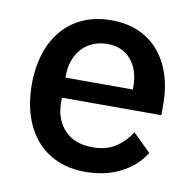

<svg xmlns="http://www.w3.org/2000/svg" viewBox="-66 -599 688 679"><g transform="rotate(10 278.0 -260.0)"><path d="M282 12Q226 12 182 -7Q138 -26 107 -61.5Q76 -97 59.5 -147.5Q43 -198 43 -260Q43 -322 59.5 -372.5Q76 -423 107 -458.5Q138 -494 182 -513Q226 -532 282 -532Q339 -532 382.5 -512Q426 -492 455 -456.5Q484 -421 498.5 -374Q513 -327 513 -273V-232H156V-215Q156 -155 191.5 -116.5Q227 -78 293 -78Q341 -78 374 -99Q407 -120 430 -156L494 -93Q465 -45 410 -16.5Q355 12 282 12ZM282 -447Q254 -447 230.5 -437Q207 -427 190.5 -409Q174 -391 165 -366Q156 -341 156 -311V-304H398V-314Q398 -374 367 -410.5Q336 -447 282 -447Z"/></g></svg>

Font: IBMPlexSans-Medium
Style: Regular
Weight: 500
Designer: Mike Abbink, Paul van der Laan, Pieter van Rosmalen
Foundry: Bold Monday
Version: Version 3.1